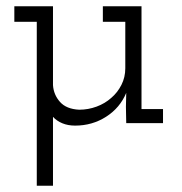

<svg xmlns="http://www.w3.org/2000/svg" viewBox="-20 -395 585 616"><path d="M150 201V-20Q162 -7 180 0.5Q198 8 221 8Q276 8 320.5 -20.5Q365 -49 385 -97L384 -52L385 0H503V-45H434V-375H310V-325H382V-176Q382 -147 369.5 -122.5Q357 -98 337 -81Q317 -63 290 -53Q263 -43 234 -43Q193 -45 172.5 -68Q152 -91 150 -122V-375H26V-325H98V201Z"/></svg>

Font: Josefin Slab Medium
Style: Regular
Weight: 500
Designer: Santiago Orozco
Foundry: Typemade
Version: Version 2.000